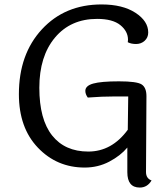

<svg xmlns="http://www.w3.org/2000/svg" viewBox="-20 -745 755 864"><path d="M609 99Q553 99 553 30V-81Q522 -44 471.5 -17.5Q421 9 361 9Q236 9 150.5 -80.5Q65 -170 65 -321Q65 -501 168.5 -613Q272 -725 437 -725Q532 -725 589.5 -687.5Q647 -650 647 -599Q647 -576 631 -561.5Q615 -547 592.5 -547Q570 -547 555 -555Q556 -560 556 -566Q556 -604 521.5 -632Q487 -660 417 -660Q298 -660 227.5 -576Q157 -492 157 -350Q157 -208 214.5 -135.5Q272 -63 377.5 -63Q483 -63 555 -161L557 -311H497Q438 -311 375 -306Q364 -321 364 -336Q364 -359 399.5 -369Q435 -379 515.5 -379Q596 -379 617.5 -365Q639 -351 639 -312L637 29Q637 58 662 67Q643 99 609 99Z"/></svg>

Font: Laila
Style: Regular
Weight: 400
Designer: Hitesh Malaviya
Foundry: Indian Type Foundry
Version: Version 1.302;PS 1.0;hotconv 1.0.78;makeotf.lib2.5.61930; tt